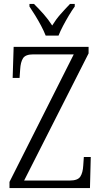

<svg xmlns="http://www.w3.org/2000/svg" viewBox="-20 -951 514 971"><path d="M28 0V-31L353 -676H148Q109 -676 96.5 -656.5Q84 -637 82 -600L79 -557H44L49 -714H428V-681L102 -38H333Q373 -38 386 -57.5Q399 -77 401 -114L404 -157H439L435 0ZM211 -771Q202 -794 188 -820.5Q174 -847 158 -873Q142 -899 129 -918V-931H152Q179 -904 201.5 -878.5Q224 -853 244 -822Q263 -853 285.5 -878.5Q308 -904 334 -931H358V-918Q344 -899 328.5 -873Q313 -847 299 -820.5Q285 -794 276 -771Z"/></svg>

Font: Noto Serif Tamil Condensed Light
Style: Italic
Weight: 300
Width: 3
Italic angle: -12°
Designer: Indian Type Foundry, Tom Grace, and the Monotype Design Team
Foundry: Monotype Imaging Inc.
Version: Version 2.003; ttfautohint (v1.8.4.7-5d5b)